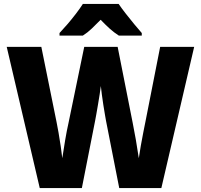

<svg xmlns="http://www.w3.org/2000/svg" viewBox="-20 -951 1016 971"><path d="M962 -714 796 0H583L516 -341Q514 -351 510.5 -372.5Q507 -394 502.5 -421Q498 -448 495 -473.5Q492 -499 490 -516Q488 -499 484 -473.5Q480 -448 475.5 -421.5Q471 -395 467 -372.5Q463 -350 461 -340L394 0H181L14 -714H189L266 -334Q270 -314 276 -280.5Q282 -247 287 -212Q292 -177 295 -151Q301 -192 309.5 -242Q318 -292 326 -327L406 -714H575L651 -330Q658 -296 667 -244.5Q676 -193 682 -151Q686 -178 692 -213.5Q698 -249 705 -283Q712 -317 716 -338L790 -714ZM580 -931Q595 -909 616.5 -881.5Q638 -854 659.5 -828Q681 -802 697 -784V-771H581Q556 -787 534.5 -806.5Q513 -826 489 -851Q464 -826 444 -806.5Q424 -787 399 -771H281V-784Q299 -803 321 -828.5Q343 -854 364 -881.5Q385 -909 399 -931Z"/></svg>

Font: Noto Sans Disp ExtBd
Style: Regular
Weight: 800
Designer: Monotype Design Team
Foundry: Monotype Imaging Inc.
Version: Version 2.000;GOOG;noto-source:20170915:90ef993387c0; ttfaut